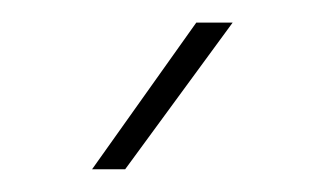

<svg xmlns="http://www.w3.org/2000/svg" viewBox="-20 -770 290 170"><path d="M61.5 -620.1 153.8 -750H186L90.8 -620.1Z"/></svg>

Font: Mardoto Thin
Style: Regular
Weight: 250
Designer: Christian Robertson, Vahan Hovhannisyan
Foundry: Google
Version: Version 1.000